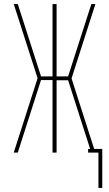

<svg xmlns="http://www.w3.org/2000/svg" viewBox="-20 -755 540 950"><path d="M467 175V0H416V-18H426L317 -358H260V0H240V-359H183L68 0H48L166 -368L48 -735H68L183 -377H240V-735H260V-377H317L432 -735H452L334 -367L446 -18H486V175Z"/></svg>

Font: Iosevka SS04 Thin
Style: Regular
Weight: 100
Monospace: yes
Designer: Belleve Invis
Foundry: Belleve Invis
Version: Version 19.0.0; ttfautohint (v1.8.4)